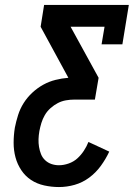

<svg xmlns="http://www.w3.org/2000/svg" viewBox="-20 -755 540 775"><path d="M218 0Q188 0 158.5 -6.5Q129 -13 105.5 -28.5Q82 -44 66 -68Q50 -92 42.5 -120Q35 -148 35 -178.5Q35 -209 40 -240Q45 -265 53 -290.5Q61 -316 75.5 -339Q90 -362 110.5 -381Q131 -400 154.5 -413Q178 -426 204 -432.5Q230 -439 256 -441L144 -647L158 -735H500L474 -576H390L402 -647H265L378 -441L363 -353H280Q263 -353 246 -350Q229 -347 213.5 -339Q198 -331 184 -318.5Q170 -306 161 -290.5Q152 -275 147 -258.5Q142 -242 139 -226Q136 -209 135.5 -193Q135 -177 137.5 -162Q140 -147 145.5 -133Q151 -119 162 -108.5Q173 -98 187.5 -93Q202 -88 218 -88Q237 -88 257 -95Q277 -102 292 -115.5Q307 -129 318.5 -146.5Q330 -164 337 -182L421 -143Q407 -113 387 -85.5Q367 -58 340 -38Q313 -18 281.5 -9Q250 0 218 0Z"/></svg>

Font: Iosevka Curly Slab Semibold
Style: Italic
Weight: 600
Italic angle: -9°
Monospace: yes
Designer: Belleve Invis
Foundry: Belleve Invis
Version: Version 22.1.2; ttfautohint (v1.8.4)